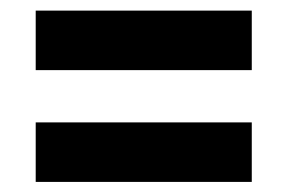

<svg xmlns="http://www.w3.org/2000/svg" viewBox="-20 -566 555 371"><path d="M49 -430.5V-545.5H466.5V-430.5ZM49 -214.5V-329.5H466.5V-214.5Z"/></svg>

Font: Encode Sans Condensed
Style: Bold
Weight: 700
Width: 3
Designer: Multiple Designers
Foundry: Impallari Type
Version: Version 2.000